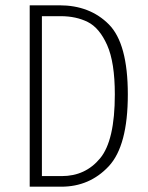

<svg xmlns="http://www.w3.org/2000/svg" viewBox="-20 -704 558 724"><path d="M462 -348Q462 -154 390 -77Q318 0 211 0H92V-684H204Q319 -684 390.5 -612Q462 -540 462 -348ZM138 -643V-40H213Q302 -40 357.5 -107Q413 -174 413 -348Q413 -469 384 -534Q355 -599 311 -621Q267 -643 209 -643Z"/></svg>

Font: Fira Sans Extra Condensed ExtraLight
Style: Regular
Weight: 275
Width: 1
Designer: Carrois Corporate & Edenspiekermann AG
Foundry: Carrois Corporate GbR & Edenspiekermann AG
Version: Version 4.203